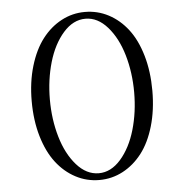

<svg xmlns="http://www.w3.org/2000/svg" viewBox="-53 -786 805 842"><g transform="rotate(-5 350.0 -365.0)"><path d="M85 -365.2Q85 -449.2 106 -519.5Q127 -589.8 163.1 -636.7Q199.2 -683.6 247.6 -709.2Q295.9 -734.9 351.1 -734.9Q406.7 -734.9 455.1 -709.5Q503.4 -684.1 539.3 -637.5Q575.2 -590.8 595.7 -520.5Q616.2 -450.2 616.2 -365.2Q616.2 -280.3 595.7 -210Q575.2 -139.6 539.3 -93Q503.4 -46.4 455.1 -20.8Q406.7 4.9 351.1 4.9Q295.4 4.9 246.8 -20.8Q198.2 -46.4 162.4 -93Q126.5 -139.6 105.7 -210Q85 -280.3 85 -365.2ZM165 -365.2Q165 -277.8 187.5 -200.7Q210 -123.5 253.4 -74.2Q296.9 -24.9 351.1 -24.9Q404.8 -24.9 448 -74.2Q491.2 -123.5 513.7 -200.7Q536.1 -277.8 536.1 -365.2Q536.1 -452.1 513.7 -529.3Q491.2 -606.4 448 -655.8Q404.8 -705.1 351.1 -705.1Q296.9 -705.1 253.4 -655.8Q210 -606.4 187.5 -529.3Q165 -452.1 165 -365.2Z"/></g></svg>

Font: Director Light
Style: Regular
Weight: 100
Designer: Ange Degheest & May Jolivet & Justine Herbel
Foundry: Velvetyne Type Foundry
Version: Version 1.000;FEAKit 1.0